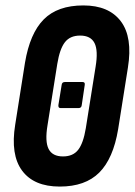

<svg xmlns="http://www.w3.org/2000/svg" viewBox="-20 -681 496 707"><path d="M200 6Q105 6 61.5 -52.5Q18 -111 36 -222L72 -450Q90 -558 141 -609.5Q192 -661 287 -661Q381 -661 425 -602.5Q469 -544 451 -432L415 -205Q397 -97 345.5 -45.5Q294 6 200 6ZM212 -105Q249 -105 268 -129.5Q287 -154 296 -209L332 -435Q342 -495 328 -522.5Q314 -550 275 -550Q238 -550 219 -525.5Q200 -501 191 -446L155 -220Q145 -160 159 -132.5Q173 -105 212 -105ZM203 -283Q194 -283 195 -294L207 -368Q208 -379 219 -379H284Q294 -379 292 -368L281 -294Q280 -283 269 -283Z"/></svg>

Font: Sofia Sans Extra Condensed ExtraBold
Style: Italic
Weight: 800
Italic angle: -9°
Designer: Botio Nikoltchev, Ani Petrova
Foundry: lettersoup
Version: Version 4.101; ttfautohint (v1.8.4.7-5d5b)